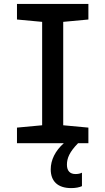

<svg xmlns="http://www.w3.org/2000/svg" viewBox="-20 -734 540 984"><path d="M67 0H307C263 39 240 86 240 134C240 194 275 230 345 230C368 230 387 226 400 220V151C392 155 382 158 367 158C338 158 323 141 323 110C323 77 336 45 380 0H433V-80L304 -92V-622L433 -634V-714H67V-634L196 -622V-92L67 -80Z"/></svg>

Font: Noto Sans Mono ExtraCondensed SemiBold
Style: Regular
Weight: 600
Width: 2
Designer: Monotype Design Team
Foundry: Monotype Imaging Inc.
Version: Version 2.014